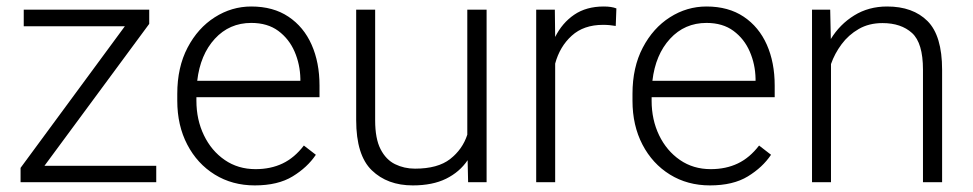

<svg xmlns="http://www.w3.org/2000/svg" viewBox="-20 -558 2980 588"><path d="M458.5 -50.3V0H43V-43.9L362.3 -477.5H52.7V-528.3H437V-484.9L116.2 -50.3Z M760.3 9.8Q691.4 9.8 637.7 -23.4Q584 -56.6 553.5 -115.2Q522.9 -173.8 522.9 -249.5V-270.5Q522.9 -352.1 554.4 -412.1Q585.9 -472.2 637.7 -505.1Q689.5 -538.1 749.5 -538.1Q816.9 -538.1 863.5 -506.8Q910.2 -475.6 934.3 -421.1Q958.5 -366.7 958.5 -295.9V-260.3H581.5V-249.5Q581.5 -191.4 604.5 -143.8Q627.4 -96.2 668.2 -68.1Q709 -40 762.7 -40Q809.1 -40 845.5 -57.4Q881.8 -74.7 910.6 -112.3L947.3 -84Q921.4 -45.4 876.2 -17.8Q831.1 9.8 760.3 9.8ZM749.5 -487.8Q682.6 -487.8 637.9 -439.2Q593.3 -390.6 584 -310.5H899.9V-316.9Q898.9 -361.3 882.1 -400.1Q865.2 -439 832.3 -463.4Q799.3 -487.8 749.5 -487.8Z M1413.6 0 1412.1 -67.4Q1387.7 -31.2 1346.2 -10.7Q1304.7 9.8 1244.1 9.8Q1166.5 9.8 1118.7 -36.4Q1070.8 -82.5 1070.8 -190.4V-528.3H1128.9V-189.5Q1128.9 -133.3 1145.5 -101.1Q1162.1 -68.8 1189.9 -55.2Q1217.8 -41.5 1251 -41.5Q1320.8 -41.5 1358.6 -71Q1396.5 -100.6 1411.1 -145.5V-528.3H1470.2V0Z M1867.7 -532.2 1865.7 -478.5Q1856.4 -480 1847.2 -481Q1837.9 -481.9 1826.7 -481.9Q1767.6 -481.9 1731 -448.7Q1694.3 -415.5 1680.2 -363.3V0H1622.1V-528.3H1679.2L1680.2 -444.8Q1701.7 -487.8 1738.5 -512.9Q1775.4 -538.1 1829.1 -538.1Q1853 -538.1 1867.7 -532.2Z M2154.3 9.8Q2085.4 9.8 2031.7 -23.4Q1978 -56.6 1947.5 -115.2Q1917 -173.8 1917 -249.5V-270.5Q1917 -352.1 1948.5 -412.1Q1980 -472.2 2031.7 -505.1Q2083.5 -538.1 2143.6 -538.1Q2210.9 -538.1 2257.6 -506.8Q2304.2 -475.6 2328.4 -421.1Q2352.5 -366.7 2352.5 -295.9V-260.3H1975.6V-249.5Q1975.6 -191.4 1998.5 -143.8Q2021.5 -96.2 2062.3 -68.1Q2103 -40 2156.7 -40Q2203.1 -40 2239.5 -57.4Q2275.9 -74.7 2304.7 -112.3L2341.3 -84Q2315.4 -45.4 2270.3 -17.8Q2225.1 9.8 2154.3 9.8ZM2143.6 -487.8Q2076.7 -487.8 2032 -439.2Q1987.3 -390.6 1978 -310.5H2293.9V-316.9Q2293 -361.3 2276.1 -400.1Q2259.3 -439 2226.3 -463.4Q2193.4 -487.8 2143.6 -487.8Z M2682.6 -487.3Q2641.1 -487.3 2609.9 -469.2Q2578.6 -451.2 2557.4 -422.6Q2536.1 -394 2524.9 -361.8V0H2466.8V-528.3H2522.5L2524.4 -438.5Q2551.8 -483.4 2595.9 -510.7Q2640.1 -538.1 2696.8 -538.1Q2775.9 -538.1 2820.6 -493.4Q2865.2 -448.7 2865.2 -344.2V0H2806.6V-344.7Q2806.6 -426.3 2773.2 -456.8Q2739.7 -487.3 2682.6 -487.3Z"/></svg>

Font: Vazirmatn UI ExtraLight
Style: Regular
Weight: 200
Designer: Saber Rastikerdar
Foundry: Saber Rastikerdar
Version: Version 33.003